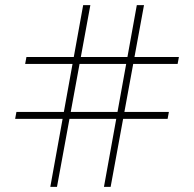

<svg xmlns="http://www.w3.org/2000/svg" viewBox="-20 -728 756 748"><path d="M202 0H176L304 -708H332ZM411 0H385L513 -708H541ZM39 -265 44 -292H638L633 -265ZM672 -479H78L83 -506H677Z"/></svg>

Font: Kalnia Glaze Thin SemiBold
Style: Regular
Weight: 600
Version: Version 1.110